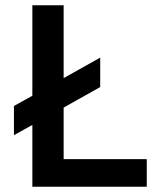

<svg xmlns="http://www.w3.org/2000/svg" viewBox="-20 -710 616 730"><path d="M103 0V-235L33 -196V-307L103 -346V-690H222V-413L361 -491V-379L222 -301V-105H538V0Z"/></svg>

Font: Radio Canada Medium
Style: Regular
Weight: 500
Designer: Charles Daoud, Etienne Aubert Bonn, Alexandre Saumier Demers, Jacques Le Bailly
Foundry: Radio-Canada
Version: Version 2.104; ttfautohint (v1.8.4.7-5d5b);gftools[0.9.28.de